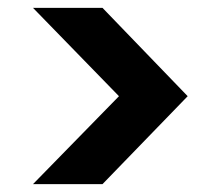

<svg xmlns="http://www.w3.org/2000/svg" viewBox="-20 -601 558 489"><path d="M64 -132 283 -356 64 -581H241L458 -356L241 -132Z"/></svg>

Font: Host Grotesk Black
Style: Regular
Weight: 900
Designer: Doğukan Karapınar based on Poppins by Indian Type Foundry, Jonny Pinhorn
Foundry: Element Type
Version: Version 1.000; ttfautohint (v1.8.4.7-5d5b);gftools[0.9.33]